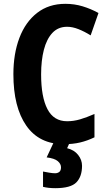

<svg xmlns="http://www.w3.org/2000/svg" viewBox="-20 -744 566 1004"><path d="M331 -604Q284 -604 254 -572Q224 -540 209.5 -484Q195 -428 195 -355Q195 -237 228 -173.5Q261 -110 331 -110Q365 -110 399 -120Q433 -130 474 -148V-26Q437 -8 399 1Q361 10 315 10Q185 10 117.5 -87Q50 -184 50 -356Q50 -463 81.5 -546Q113 -629 174 -676.5Q235 -724 322 -724Q369 -724 412 -711Q455 -698 495 -676L454 -559Q422 -579 390.5 -591.5Q359 -604 331 -604ZM409 123Q409 179 379.5 209.5Q350 240 269 240Q233 240 205 233V153Q220 156 238 159Q256 162 268 162Q281 162 290 155Q299 148 299 131Q299 113 282 98.5Q265 84 224 79L261 0H345L331 31Q368 40 388.5 66Q409 92 409 123Z"/></svg>

Font: Noto Sans Kannada Condensed
Style: Bold
Weight: 700
Width: 3
Designer: Jelle Bosma - Monotype Design Team
Foundry: Monotype Imaging Inc.
Version: Version 2.005; ttfautohint (v1.8.4.7-5d5b)